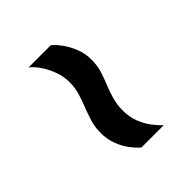

<svg xmlns="http://www.w3.org/2000/svg" viewBox="-8 -550 494 494"><g transform="rotate(45 239.0 -302.5)"><path d="M64 -232V-313Q72 -323 87 -334Q102 -345 122 -353Q142 -361 165 -361Q185 -361 203 -355.5Q221 -350 239 -342.5Q257 -335 275.5 -330Q294 -325 314 -325Q337 -325 356.5 -332.5Q376 -340 391 -351.5Q406 -363 415 -373V-292Q407 -282 392 -270.5Q377 -259 357 -251.5Q337 -244 314 -244Q294 -244 275.5 -249.5Q257 -255 239.5 -262Q222 -269 204 -274.5Q186 -280 165 -280Q144 -280 124 -272.5Q104 -265 88 -254Q72 -243 64 -232Z"/></g></svg>

Font: Archivo ExtraCondensed Medium
Style: Regular
Weight: 500
Width: 2
Designer: Hector Gatti
Foundry: Omnibus-Type
Version: Version 2.001